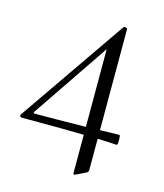

<svg xmlns="http://www.w3.org/2000/svg" viewBox="-100 -558 680 797"><g transform="rotate(15 240.0 -159.0)"><path d="M432 -44Q436 -44 436 -22.5Q436 -1 432 -1Q405 -3 349 -5V128Q349 139 341 142L298 163Q289 168 289 157V-6Q218 -8 22 -8Q17 -8 14.5 -12Q12 -16 15 -20L332 -479Q336 -483 342.5 -481.5Q349 -480 349 -475V-42Q374 -42 432 -44ZM71 -38Q163 -38 289 -40V-374L66 -45Q61 -38 71 -38Z"/></g></svg>

Font: Cormorant SC
Style: Regular
Weight: 400
Designer: Christian Thalmann (Catharsis Fonts)
Version: Version 1.000;PS 002.000;hotconv 1.0.88;makeotf.lib2.5.64775